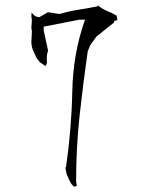

<svg xmlns="http://www.w3.org/2000/svg" viewBox="-20 -708 543 729"><path d="M158.2 -475.1 157.7 -487.8Q157.7 -502.9 162.6 -515.1L146 -592.3V-603.5V-606.9L281.7 -633.3H303.2L300.8 -627.4Q257.3 -502.9 254.4 -359.6Q251.5 -216.3 230.5 -72.8H228L232.9 -47.4Q239.3 -31.7 246.1 -18.1Q252 -5.9 262.2 1L271.5 -2L269 -19.5Q269 -147.5 282.2 -268.8Q295.4 -390.1 313 -512.7L322.3 -536.1L346.2 -569.3L413.6 -623V-628.4L425.8 -631.8L422.9 -648.4Q406.2 -658.7 388.7 -665.5Q369.6 -672.9 351.1 -688V-684.1Q312.5 -676.3 277.3 -670.9Q242.2 -665.5 205.6 -654.8L162.1 -661.6L129.9 -643.1H128.9Q116.2 -643.1 106 -653.3Q102.5 -656.7 100.1 -661.1L99.1 -647.5L101.1 -628.9L99.1 -603.5L101.1 -588.9L99.1 -548.8Q99.1 -531.2 105.7 -516.6Q112.3 -502 118.2 -488.8L131.8 -471.2L152.8 -457.5Q158.2 -463.4 158.2 -475.1Z"/></svg>

Font: Bakudai
Style: Light
Weight: 300
Version: Version 1.48